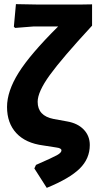

<svg xmlns="http://www.w3.org/2000/svg" viewBox="-20 -722 465 928"><path d="M206 186 146 92 154 75Q234 40 255.5 28Q277 16 277 5Q277 -6 253 -9L189 -19Q104 -30 59 -78.5Q14 -127 14 -205Q14 -281 70 -370.5Q126 -460 261 -594H141L53 -587L47 -593L57 -702L167 -700H365L425 -701V-598Q279 -440 220.5 -359Q162 -278 162 -230Q162 -162 239 -147L305 -135Q356 -126 385 -95.5Q414 -65 414 -21Q414 45 365 93Q316 141 206 186Z"/></svg>

Font: Alegreya Sans ExtraBold
Style: Regular
Weight: 800
Designer: Juan Pablo del Peral
Foundry: Huerta Tipografica
Version: Version 2.007